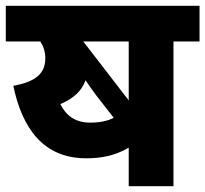

<svg xmlns="http://www.w3.org/2000/svg" viewBox="-20 -642 708 662"><path d="M668 -499V-622.1H0V-499H119.1C129.4 -482.9 136.2 -463.9 136.2 -440.9C136.2 -388.7 103.5 -360.4 25.9 -346.2C56.2 -200.2 129.4 -96.2 276.9 -96.2C333 -96.2 377.4 -106 423.8 -132.8V0H578.1V-499ZM423.8 -295.9 267.1 -499H423.8ZM372.1 -235.8C350.6 -224.6 323.7 -219.2 291 -219.2C240.2 -219.2 208 -242.7 188 -283.2C233.4 -301.8 262.2 -329.1 274.9 -365.2C287.1 -347.7 298.3 -330.6 312 -313Z"/></svg>

Font: Noto Reveo Sans
Style: Regular
Weight: 800
Designer: Monotype Design Team
Foundry: Monotype Imaging Inc.
Version: Version 2.007